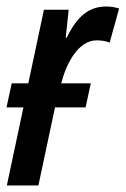

<svg xmlns="http://www.w3.org/2000/svg" viewBox="-24 -570 386 590"><path d="M-3 0H94L145 -240H239L255 -314H164C181 -379 218 -446 273 -446C288 -446 301 -444 313 -439L342 -544C328 -548 316 -550 303 -550C249 -550 213 -520 181 -454H178L187 -540H111L63 -314H12L-4 -240H48Z"/></svg>

Font: Noto Sans UI Condensed Medium
Style: Italic
Weight: 500
Width: 3
Italic angle: -12°
Designer: Monotype Design Team
Foundry: Monotype Imaging Inc.
Version: Version 1.901